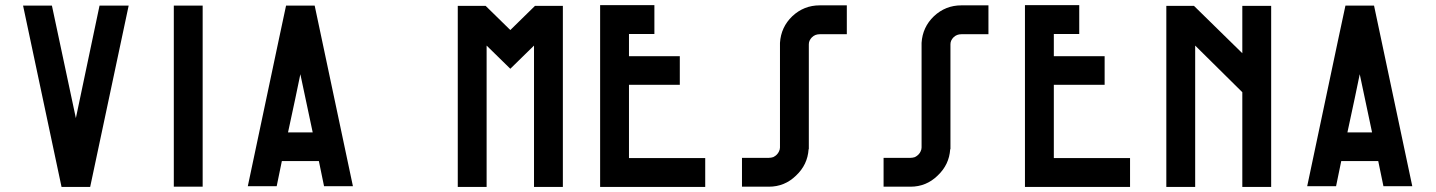

<svg xmlns="http://www.w3.org/2000/svg" viewBox="-20 -740 5685 760"><path d="M374 -717.8Q412.1 -717.8 489.3 -717.8Q438.5 -478.5 336.9 0Q298.8 0 223.6 0Q172.9 -239.3 71.3 -717.8Q109.4 -717.8 185.5 -717.8Q216.8 -569.3 280.3 -272.5Q311.5 -420.9 374 -717.8Z M782.2 -717.8Q782.2 -479.5 782.2 -1Q744.1 -1 668 -1Q668 -121.1 668 -360.4Q668 -479.5 668 -717.8Q706.1 -717.8 782.2 -717.8Z M1377 -2.9Q1338.9 -2.9 1262.7 -2.9Q1255.9 -36.1 1242.2 -102.5Q1193.4 -102.5 1095.7 -102.5Q1088.9 -69.3 1075.2 -2.9Q1037.1 -2.9 960.9 -2.9Q1002 -196.3 1084 -585Q1093.8 -628.9 1112.3 -717.8Q1150.4 -717.8 1225.6 -717.8Q1276.4 -479.5 1377 -2.9ZM1217.8 -215.8Q1201.2 -293 1168.9 -446.3Q1153.3 -369.1 1120.1 -215.8Q1152.3 -215.8 1217.8 -215.8Z M2097.7 -716.8Q2134.8 -716.8 2208 -716.8Q2208 -477.5 2208 0Q2169.9 0 2093.8 0Q2093.8 -186.5 2093.8 -559.6Q2062.5 -529.3 2000 -467.8Q1968.8 -499 1906.2 -559.6Q1906.2 -373 1906.2 0Q1868.2 0 1792 0Q1792 -239.3 1792 -716.8Q1829.1 -716.8 1902.3 -716.8Q1934.6 -685.5 2000 -621.1Q2033.2 -653.3 2097.7 -716.8Z M2771.5 -114.3Q2771.5 -76.2 2771.5 0Q2632.8 0 2355.5 0Q2355.5 -240.2 2355.5 -719.7Q2426.8 -719.7 2570.3 -719.7Q2570.3 -681.6 2570.3 -605.5Q2537.1 -605.5 2469.7 -605.5Q2469.7 -576.2 2469.7 -517.6Q2536.1 -517.6 2670.9 -517.6Q2670.9 -479.5 2670.9 -404.3Q2603.5 -404.3 2469.7 -404.3Q2469.7 -307.6 2469.7 -114.3Q2570.3 -114.3 2771.5 -114.3Z M3224.6 -718.8Q3259.8 -718.8 3332 -718.8Q3332 -680.7 3332 -604.5Q3295.9 -604.5 3224.6 -604.5Q3215.8 -604.5 3208 -601.6Q3200.2 -598.6 3193.4 -591.8Q3188.5 -586.9 3184.6 -579.1Q3181.6 -572.3 3181.6 -564.5Q3181.6 -426.8 3181.6 -149.4Q3180.7 -149.4 3180.7 -149.4Q3176.8 -87.9 3130.9 -44.9Q3085.9 -1 3023.4 -1Q2987.3 -1 2917 -1Q2917 -39.1 2917 -115.2Q2952.1 -115.2 3023.4 -115.2Q3032.2 -115.2 3041 -118.2Q3048.8 -122.1 3054.7 -127.9Q3060.5 -133.8 3063.5 -140.6Q3067.4 -148.4 3067.4 -156.2Q3067.4 -293.9 3067.4 -570.3Q3071.3 -632.8 3116.2 -675.8Q3162.1 -718.8 3224.6 -718.8Z M3785.2 -718.8Q3820.3 -718.8 3892.6 -718.8Q3892.6 -680.7 3892.6 -604.5Q3856.4 -604.5 3785.2 -604.5Q3776.4 -604.5 3768.6 -601.6Q3760.7 -598.6 3753.9 -591.8Q3749 -586.9 3745.1 -579.1Q3742.2 -572.3 3742.2 -564.5Q3742.2 -426.8 3742.2 -149.4Q3741.2 -149.4 3741.2 -149.4Q3737.3 -87.9 3691.4 -44.9Q3646.5 -1 3584 -1Q3547.9 -1 3477.5 -1Q3477.5 -39.1 3477.5 -115.2Q3512.7 -115.2 3584 -115.2Q3592.8 -115.2 3601.6 -118.2Q3609.4 -122.1 3615.2 -127.9Q3621.1 -133.8 3624 -140.6Q3627.9 -148.4 3627.9 -156.2Q3627.9 -293.9 3627.9 -570.3Q3631.8 -632.8 3676.8 -675.8Q3722.7 -718.8 3785.2 -718.8Z M4453.1 -114.3Q4453.1 -76.2 4453.1 0Q4314.5 0 4037.1 0Q4037.1 -240.2 4037.1 -719.7Q4108.4 -719.7 4252 -719.7Q4252 -681.6 4252 -605.5Q4218.8 -605.5 4151.4 -605.5Q4151.4 -576.2 4151.4 -517.6Q4217.8 -517.6 4352.5 -517.6Q4352.5 -479.5 4352.5 -404.3Q4285.2 -404.3 4151.4 -404.3Q4151.4 -307.6 4151.4 -114.3Q4252 -114.3 4453.1 -114.3Z M4897.5 -716.8Q4935.5 -716.8 5011.7 -716.8Q5011.7 -477.5 5011.7 0Q4973.6 0 4897.5 0Q4897.5 -125 4897.5 -375Q4835 -436.5 4710.9 -559.6Q4710.9 -373 4710.9 0Q4672.9 0 4596.7 0Q4596.7 -239.3 4596.7 -716.8Q4632.8 -716.8 4706.1 -716.8Q4770.5 -654.3 4897.5 -529.3Q4897.5 -591.8 4897.5 -716.8Z M5570.3 -2.9Q5532.2 -2.9 5456.1 -2.9Q5449.2 -36.1 5435.5 -102.5Q5386.7 -102.5 5289.1 -102.5Q5282.2 -69.3 5268.6 -2.9Q5230.5 -2.9 5154.3 -2.9Q5195.3 -196.3 5277.3 -585Q5287.1 -628.9 5305.7 -717.8Q5343.8 -717.8 5418.9 -717.8Q5469.7 -479.5 5570.3 -2.9ZM5411.1 -215.8Q5394.5 -293 5362.3 -446.3Q5346.7 -369.1 5313.5 -215.8Q5345.7 -215.8 5411.1 -215.8Z"/></svg>

Font: Via Messena
Style: Regular
Weight: 400
Designer: Edward Sonnex
Version: 1.0